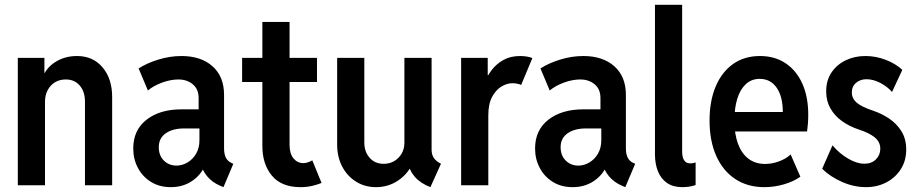

<svg xmlns="http://www.w3.org/2000/svg" viewBox="-20 -772 3827 800"><path d="M54.2 0V-530.8H165V-467.8H185.1L153.3 -436.5Q166.5 -484.4 207.3 -511.5Q248 -538.6 300.8 -538.6Q367.2 -538.6 407.2 -491.5Q447.3 -444.3 447.3 -367.7V0H334V-349.1Q334 -390.1 312.3 -415.5Q290.5 -440.9 254.4 -440.9Q228.5 -440.9 209.2 -429.2Q189.9 -417.5 178.7 -396.5Q167.5 -375.5 167.5 -348.1V0Z M691.4 7.8Q644.5 7.8 609.4 -13.9Q574.2 -35.6 554.7 -72.3Q535.2 -108.9 535.2 -153.3Q535.2 -230 590.6 -273.2Q646 -316.4 735.8 -316.4H825.7V-236.8H746.6Q699.7 -236.8 670.7 -216.6Q641.6 -196.3 641.6 -158.7Q641.6 -124 662.8 -103Q684.1 -82 715.3 -82Q739.3 -82 761.2 -95Q783.2 -107.9 797.1 -131.6Q811 -155.3 811 -188V-251L807.6 -276.4V-363.8Q807.6 -400.4 783.4 -420.7Q759.3 -440.9 723.1 -440.9Q691.4 -440.9 655.8 -428Q620.1 -415 596.2 -395L557.6 -486.8Q591.3 -508.8 639.6 -523.7Q688 -538.6 736.3 -538.6Q817.4 -538.6 865.5 -495.8Q913.6 -453.1 913.6 -376.5V-153.8Q913.6 -129.9 921.1 -115.2Q928.7 -100.6 942.9 -93.8L952.1 -89.4L911.1 7.8L897.5 2Q864.3 -12.2 843.5 -37.1Q822.8 -62 819.8 -85L844.2 -64.5H798.3L833 -80.6Q816.4 -42 779.1 -17.1Q741.7 7.8 691.4 7.8Z M1231.9 7.8Q1152.8 7.8 1113 -40Q1073.2 -87.9 1073.2 -163.6V-680.7H1186.5V-168.5Q1186.5 -131.8 1202.9 -112.1Q1219.2 -92.3 1243.7 -92.3Q1253.4 -92.3 1263.2 -95.7Q1272.9 -99.1 1281.2 -104L1319.8 -9.8Q1303.7 -2.9 1281 2.4Q1258.3 7.8 1231.9 7.8ZM988.8 -430.2V-530.8H1300.8V-430.2Z M1546.4 7.8Q1500.5 7.8 1463.9 -14.9Q1427.2 -37.6 1406 -77.6Q1384.8 -117.7 1384.8 -169.4V-530.8H1498V-177.7Q1498 -140.1 1520 -114.7Q1542 -89.4 1579.1 -89.4Q1603 -89.4 1622.6 -100.8Q1642.1 -112.3 1653.6 -132.1Q1665 -151.9 1665 -176.8V-530.8H1778.3V-147.9Q1778.3 -127.9 1787.8 -113.8Q1797.4 -99.6 1817.4 -89.8L1773.4 7.8Q1731.9 -8.3 1708.3 -35.4Q1684.6 -62.5 1682.6 -93.3L1705.6 -67.9H1662.1L1700.7 -95.2Q1682.1 -49.8 1640.6 -21Q1599.1 7.8 1546.4 7.8Z M1901.4 0V-530.8H2012.2V-459H2026.4L1999.5 -424.3Q2008.8 -454.1 2028.6 -480Q2048.3 -505.9 2077.6 -522.2Q2106.9 -538.6 2147 -538.6Q2162.6 -538.6 2177.7 -535.9Q2192.9 -533.2 2198.2 -529.8L2151.4 -418Q2147.5 -420.4 2136.7 -422.9Q2126 -425.3 2115.2 -425.3Q2092.8 -425.3 2069.6 -411.6Q2046.4 -397.9 2030.5 -368.4Q2014.6 -338.9 2014.6 -290.5V0Z M2365.7 7.8Q2318.8 7.8 2283.7 -13.9Q2248.5 -35.6 2229 -72.3Q2209.5 -108.9 2209.5 -153.3Q2209.5 -230 2264.9 -273.2Q2320.3 -316.4 2410.2 -316.4H2500V-236.8H2420.9Q2374 -236.8 2345 -216.6Q2315.9 -196.3 2315.9 -158.7Q2315.9 -124 2337.2 -103Q2358.4 -82 2389.6 -82Q2413.6 -82 2435.5 -95Q2457.5 -107.9 2471.4 -131.6Q2485.4 -155.3 2485.4 -188V-251L2481.9 -276.4V-363.8Q2481.9 -400.4 2457.8 -420.7Q2433.6 -440.9 2397.5 -440.9Q2365.7 -440.9 2330.1 -428Q2294.4 -415 2270.5 -395L2231.9 -486.8Q2265.6 -508.8 2314 -523.7Q2362.3 -538.6 2410.6 -538.6Q2491.7 -538.6 2539.8 -495.8Q2587.9 -453.1 2587.9 -376.5V-153.8Q2587.9 -129.9 2595.5 -115.2Q2603 -100.6 2617.2 -93.8L2626.5 -89.4L2585.4 7.8L2571.8 2Q2538.6 -12.2 2517.8 -37.1Q2497.1 -62 2494.1 -85L2518.6 -64.5H2472.7L2507.3 -80.6Q2490.7 -42 2453.4 -17.1Q2416 7.8 2365.7 7.8Z M2822.8 7.8Q2784.2 7.8 2759 -9.8Q2733.9 -27.3 2721.4 -58.3Q2709 -89.4 2709 -129.4V-752H2822.3V-138.7Q2822.3 -128.9 2824.7 -118.2Q2827.1 -107.4 2834.5 -99.4Q2841.8 -91.3 2856.9 -91.3Q2869.1 -91.3 2878.4 -95.2V-1Q2866.7 3.4 2851.8 5.6Q2836.9 7.8 2822.8 7.8Z M3165 7.8Q3094.7 7.8 3043.5 -26.1Q2992.2 -60.1 2964.4 -122.3Q2936.5 -184.6 2936.5 -270Q2936.5 -350.6 2961.7 -410.9Q2986.8 -471.2 3033.9 -504.9Q3081.1 -538.6 3146.5 -538.6Q3208 -538.6 3253.2 -508.5Q3298.3 -478.5 3323 -423.6Q3347.7 -368.7 3347.7 -293.9Q3347.7 -273.9 3346.2 -255.6Q3344.7 -237.3 3342.8 -224.1H3024.9V-305.2H3241.7Q3241.7 -369.6 3216.1 -406.5Q3190.4 -443.4 3145.5 -443.4Q3111.3 -443.4 3087.6 -421.4Q3064 -399.4 3052 -360.6Q3040 -321.8 3040 -269.5Q3040 -213.4 3054.9 -173.1Q3069.8 -132.8 3098.4 -110.8Q3127 -88.9 3168 -88.9Q3196.3 -88.9 3225.3 -99.4Q3254.4 -109.9 3274.4 -128.4L3314.9 -35.6Q3285.6 -15.1 3245.6 -3.7Q3205.6 7.8 3165 7.8Z M3588.4 7.8Q3537.6 7.8 3488 -14.2Q3438.5 -36.1 3405.8 -68.8L3448.7 -166.5Q3477.5 -132.3 3513.9 -111.1Q3550.3 -89.8 3581.5 -89.8Q3611.8 -89.8 3629.9 -108.2Q3647.9 -126.5 3647.9 -152.3Q3647.9 -180.7 3624.5 -199.7Q3601.1 -218.8 3558.1 -232.4Q3518.6 -245.6 3488 -267.6Q3457.5 -289.6 3439.9 -320.6Q3422.4 -351.6 3422.4 -391.6Q3422.4 -437 3444.6 -470Q3466.8 -502.9 3503.9 -520.8Q3541 -538.6 3585.9 -538.6Q3629.4 -538.6 3670.7 -522.7Q3711.9 -506.8 3739.7 -481L3696.8 -388.7Q3678.2 -410.6 3648.4 -426.3Q3618.7 -441.9 3590.3 -441.9Q3564.9 -441.9 3547.1 -427Q3529.3 -412.1 3529.3 -386.7Q3529.3 -361.8 3549.6 -344.2Q3569.8 -326.7 3618.7 -310.5Q3653.8 -298.8 3685.3 -277.6Q3716.8 -256.3 3736.3 -224.6Q3755.9 -192.9 3755.9 -148.9Q3755.9 -102.5 3733.6 -67.4Q3711.4 -32.2 3673.3 -12.2Q3635.3 7.8 3588.4 7.8Z"/></svg>

Font: Reddit Sans Condensed SemiBold
Style: Regular
Weight: 600
Designer: Stephen Hutchings
Foundry: Reddit
Version: Version 1.014